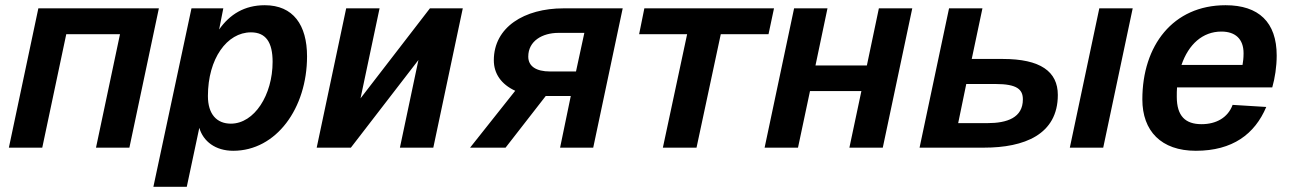

<svg xmlns="http://www.w3.org/2000/svg" viewBox="-20 -566 4945 736"><path d="M14 0H142L234 -435H440L348 0H476L589 -534H127Z M568 150H696L744 -76C759 -24 806 12 874 12C1039 12 1157 -151 1157 -350C1157 -470 1104 -546 995 -546C917 -546 861 -511 820 -453L836 -534H714ZM865 -92C811 -92 777 -128 777 -198C777 -341 850 -442 942 -442C999 -442 1025 -404 1025 -329C1025 -202 955 -92 865 -92Z M1194 0H1325L1584 -336L1513 0H1641L1754 -534H1628L1362 -189L1435 -534H1307Z M1782 0H1918L2072 -198H2168L2127 0H2254L2367 -534H2140C1990 -534 1873 -462 1873 -335C1873 -284 1901 -243 1955 -218ZM2089 -292C2035 -292 2005 -312 2005 -349C2005 -409 2059 -440 2121 -440H2220L2188 -292Z M2521 0H2650L2743 -435H2926L2947 -534H2450L2430 -435H2614Z M2911 0H3039L3085 -217H3282L3236 0H3364L3477 -534H3349L3303 -315H3106L3152 -534H3024Z M4081 0H4209L4322 -534H4194ZM3505 0H3752C3906 0 4035 -50 4035 -202C4035 -292 3968 -340 3824 -340H3705L3746 -534H3618ZM3653 -94 3684 -244H3796C3879 -244 3901 -223 3901 -185C3901 -115 3841 -94 3765 -94Z M4564 12C4705 12 4790 -52 4834 -156L4705 -164C4687 -115 4642 -90 4586 -90C4524 -90 4491 -121 4491 -195C4491 -207 4491 -220 4492 -231H4857C4867 -266 4874 -310 4874 -353C4874 -481 4805 -546 4678 -546C4476 -546 4359 -391 4359 -185C4359 -64 4431 12 4564 12ZM4662 -445C4715 -445 4747 -417 4747 -362C4747 -342 4745 -329 4743 -317H4509C4536 -396 4590 -445 4662 -445Z"/></svg>

Font: Geist SemiBold
Style: Italic
Weight: 600
Italic angle: -12°
Designer: Basement.studio, Andrés Briganti, Mateo Zaragoza
Foundry: Basement.studio, Vercel, Andrés Briganti, Guido Ferreyra, Mateo Zaragoza
Version: Version 1.500